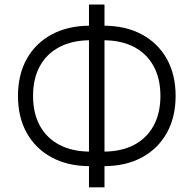

<svg xmlns="http://www.w3.org/2000/svg" viewBox="-20 -786 852 845"><path d="M376 -54.7Q279.3 -54.7 208 -93Q136.7 -131.3 97.9 -200.7Q59.1 -270 59.1 -363.8Q59.1 -457.5 97.9 -526.9Q136.7 -596.2 208 -634.5Q279.3 -672.9 376 -672.9H436Q533.2 -672.9 604.2 -634.5Q675.3 -596.2 714.1 -526.9Q752.9 -457.5 752.9 -363.8Q752.9 -270.5 714.1 -200.9Q675.3 -131.3 604.2 -93Q533.2 -54.7 436 -54.7ZM378.4 -118.7H433.1Q513.7 -118.7 569.8 -148.2Q626 -177.7 656 -232.7Q686 -287.6 686 -363.8Q686 -439.9 656 -494.9Q626 -549.8 569.8 -579.3Q513.7 -608.9 433.1 -608.9H378.4Q298.8 -608.9 242.2 -579.3Q185.5 -549.8 155.5 -495.1Q125.5 -440.4 125.5 -363.8Q125.5 -287.6 155.5 -232.7Q185.5 -177.7 242.2 -148.2Q298.8 -118.7 378.4 -118.7ZM371.6 38.6V-766.1H439.9V38.6Z"/></svg>

Font: Inter 18pt Light
Style: Regular
Weight: 300
Designer: Rasmus Andersson
Foundry: rsms
Version: Version 4.001;git-66647c0bb